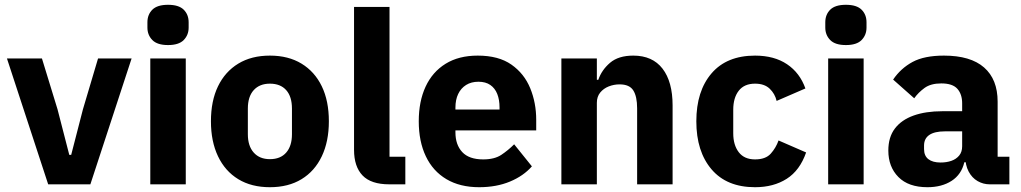

<svg xmlns="http://www.w3.org/2000/svg" viewBox="-20 -769 4261 801"><path d="M357 0H181L9 -525H155L220 -313L269 -123H277L326 -313L389 -525H529Z M681 -581Q636 -581 615.5 -602Q595 -623 595 -654V-676Q595 -708 615.5 -728.5Q636 -749 681 -749Q726 -749 746.5 -728.5Q767 -708 767 -676V-654Q767 -623 746.5 -602Q726 -581 681 -581ZM607 0V-525H755V0Z M1106 12Q1029 12 974 -21.5Q919 -55 889.5 -117Q860 -179 860 -263Q860 -348 889.5 -409Q919 -470 974 -503.5Q1029 -537 1106 -537Q1183 -537 1238 -503.5Q1293 -470 1322.5 -409Q1352 -348 1352 -263Q1352 -179 1322.5 -117Q1293 -55 1238 -21.5Q1183 12 1106 12ZM1106 -105Q1150 -105 1174 -132.5Q1198 -160 1198 -209V-316Q1198 -366 1174 -393Q1150 -420 1106 -420Q1063 -420 1038.5 -393Q1014 -366 1014 -316V-209Q1014 -160 1038.5 -132.5Q1063 -105 1106 -105Z M1671 0H1604Q1528 0 1492.5 -37Q1457 -74 1457 -144V-740H1605V-115H1671Z M1979 12Q1899 12 1842.5 -21.5Q1786 -55 1756.5 -117Q1727 -179 1727 -263Q1727 -346 1755.5 -407.5Q1784 -469 1839 -503Q1894 -537 1973 -537Q2060 -537 2113.5 -499.5Q2167 -462 2192 -401Q2217 -340 2217 -269V-225H1880V-217Q1880 -165 1908.5 -134.5Q1937 -104 1996 -104Q2043 -104 2071.5 -123Q2100 -142 2125 -167L2199 -75Q2164 -35 2107.5 -11.5Q2051 12 1979 12ZM1976 -428Q1946 -428 1924.5 -414.5Q1903 -401 1891.5 -377Q1880 -353 1880 -320V-312H2064V-321Q2064 -353 2054.5 -377Q2045 -401 2025.5 -414.5Q2006 -428 1976 -428Z M2470 0H2322V-525H2470V-436H2476Q2490 -477 2525 -507Q2560 -537 2622 -537Q2702 -537 2744 -482.6Q2786 -428.2 2786 -329V0H2638V-317Q2638 -366.6 2622 -391.8Q2606 -417 2565 -417Q2541.2 -417 2519.6 -408.5Q2498 -400 2484 -382.9Q2470 -365.7 2470 -340Z M3130 12Q3012 12 2948.5 -62.5Q2885 -137 2885 -263Q2885 -389 2948.5 -463Q3012 -537 3130 -537Q3210 -537 3263.5 -501Q3317 -465 3340 -400L3220 -348Q3213 -378 3191 -399Q3169 -420 3130 -420Q3085 -420 3062 -390.5Q3039 -361 3039 -311V-213Q3039 -164 3062 -134Q3085 -104 3130 -104Q3174 -104 3195.5 -128Q3217 -152 3228 -183L3343 -133Q3317 -58 3262 -23Q3207 12 3130 12Z M3509 -581Q3464 -581 3443.5 -602Q3423 -623 3423 -654V-676Q3423 -708 3443.5 -728.5Q3464 -749 3509 -749Q3554 -749 3574.5 -728.5Q3595 -708 3595 -676V-654Q3595 -623 3574.5 -602Q3554 -581 3509 -581ZM3435 0V-525H3583V0Z M4191 0H4109Q4082 0 4058.5 -13.5Q4035 -27 4021 -53.5Q4007 -80 4007 -117V-130L4039 -92H4003Q3991 -41 3950 -14.5Q3909 12 3849 12Q3770 12 3728 -30.5Q3686 -73 3686 -141Q3686 -197 3713.5 -233Q3741 -269 3791.5 -287Q3842 -305 3911 -305H3994V-338Q3994 -376 3974 -398.5Q3954 -421 3907 -421Q3863 -421 3837 -402Q3811 -383 3794 -359L3706 -437Q3738 -484 3787 -510.5Q3836 -537 3918 -537Q4029 -537 4085.5 -487.5Q4142 -438 4142 -345V-115H4191ZM3994 -221H3922Q3879 -221 3857 -206Q3835 -191 3835 -162V-147Q3835 -119 3853 -105Q3871 -91 3904 -91Q3929 -91 3949 -98Q3969 -105 3981.5 -120Q3994 -135 3994 -159Z"/></svg>

Font: IBM Plex Sans
Style: Regular
Weight: 400
Designer: Mike Abbink, Paul van der Laan, Pieter van Rosmalen
Foundry: Bold Monday
Version: Version 3.201